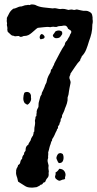

<svg xmlns="http://www.w3.org/2000/svg" viewBox="-20 -790 440 869"><path d="M264 -93Q270 -81 266.5 -66.5Q263 -52 249 -52H246Q241 -58 239 -64L236 -71Q234 -76 237.5 -84.5Q241 -93 247 -96Q249 -97 253 -97H256Q258 -96 260 -95Q262 -94 264 -93ZM90 -370Q95 -374 102 -374Q108 -374 113 -370.5Q118 -367 120 -359Q120 -345 121 -342Q121 -335 115.5 -326.5Q110 -318 103 -316Q98 -319 96 -320.5Q94 -322 92 -323Q85 -333 85.5 -346Q86 -359 90 -370ZM164 46Q161 50 156 52Q151 54 146 57Q134 59 129 59Q124 59 121 59Q103 59 92 51Q84 46 77 41.5Q70 37 62 32Q61 28 60 24Q59 20 58 15Q51 -3 53 -12V-19Q55 -29 58 -32Q60 -34 62 -43Q71 -47 72 -57Q74 -67 80 -71Q80 -83 89 -92Q88 -99 93 -104Q97 -108 96 -115Q97 -129 108 -135Q109 -141 115 -149Q119 -153 121 -163Q126 -173 129 -176Q132 -185 132 -188Q131 -193 135 -194Q135 -214 138 -224Q140 -233 138 -244Q138 -247 140 -253Q142 -256 140 -261Q145 -263 145 -269Q144 -273 146 -279Q145 -287 148 -294Q151 -301 154 -306Q154 -325 157 -332Q159 -337 161 -347Q163 -356 166 -359Q170 -363 169 -369Q173 -377 176 -383.5Q179 -390 181 -395Q184 -406 190 -416Q194 -437 199 -446Q204 -455 209 -464Q210 -477 216 -479Q217 -485 221 -491Q225 -497 226 -503Q241 -531 251 -550.5Q261 -570 273 -587Q274 -599 283 -606Q285 -611 289 -617L295 -627Q297 -635 300 -638Q307 -649 297 -654Q293 -656 288 -660Q285 -668 282 -670.5Q279 -673 276 -674H267Q259 -672 251 -672Q243 -672 236 -668Q233 -668 229.5 -668Q226 -668 222 -669Q214 -669 208 -667Q203 -668 199 -668Q195 -668 191 -668Q183 -668 179 -667L151 -664Q144 -660 137 -653Q130 -647 123 -641Q116 -635 108 -631Q100 -627 87 -627Q79 -623 74 -623Q69 -623 66 -627Q56 -627 52 -626H48Q44 -626 42 -628Q33 -628 27 -635Q19 -643 15 -646Q13 -654 13 -655Q14 -662 13 -667.5Q12 -673 11 -677Q12 -680 12 -684Q11 -691 10.5 -694Q10 -697 11 -699V-709Q16 -720 22.5 -731.5Q29 -743 41 -751Q47 -751 53 -754Q60 -757 65 -759Q70 -761 78 -761Q88 -764 93 -766Q99 -767 102 -767Q105 -767 107 -768Q112 -768 115 -767Q118 -770 124 -770Q131 -770 139 -768Q155 -759 177 -756.5Q199 -754 218 -752Q220 -752 222.5 -752.5Q225 -753 227 -753Q232 -753 240 -751Q248 -749 253 -749Q255 -749 257.5 -749.5Q260 -750 263 -750Q273 -750 282 -747Q288 -745 290 -745Q292 -745 293 -745.5Q294 -746 295 -746Q298 -747 303 -747Q308 -747 309 -746Q311 -745 315 -745H317Q329 -748 329 -747L347 -743Q355 -741 358 -741H371Q376 -741 384 -737Q392 -733 395 -728Q397 -725 399 -712Q399 -707 399 -703Q399 -699 400 -695Q400 -690 399.5 -686.5Q399 -683 398 -679Q398 -657 394 -639.5Q390 -622 383 -604Q377 -583 370 -565.5Q363 -548 350 -535Q348 -528 346 -526Q343 -523 343 -517Q331 -505 320 -488Q315 -480 309.5 -472.5Q304 -465 299 -457Q299 -453 297 -449Q291 -439 297 -428Q300 -421 299.5 -415.5Q299 -410 298 -408Q296 -398 294.5 -391Q293 -384 292 -376Q291 -361 286 -349Q287 -335 283 -322.5Q279 -310 274 -299Q272 -291 268.5 -283.5Q265 -276 261 -268Q261 -256 255 -252Q255 -239 250 -234Q250 -227 247 -224Q245 -222 244 -220Q243 -218 242 -216Q244 -211 241 -208Q237 -205 237 -200Q234 -195 231.5 -189.5Q229 -184 227 -179Q222 -168 216 -160Q216 -154 215 -153Q213 -151 211.5 -147Q210 -143 209 -138L206 -130Q204 -125 203.5 -121Q203 -117 202 -114Q200 -106 198 -100Q199 -93 198 -87Q197 -80 198 -75Q194 -66 196 -57L200 -41Q198 -27 200 -21Q202 -15 200 -7Q202 8 195 15Q191 19 188.5 24Q186 29 184 34Q175 36 174 40Q171 46 164 46ZM164 -612Q158 -617 160 -625Q162 -633 168 -636Q177 -635 182 -624Q182 -617 176 -615ZM261 -646Q263 -636 260 -633Q254 -623 249 -620Q244 -617 233 -617Q222 -619 219 -629Q220 -634 225 -639L231 -648Q238 -652 245 -652Q255 -652 261 -646ZM274 13 275 17Q273 22 270 22Q264 22 256 26Q252 28 249 28Q246 28 245 27Q240 25 238 23Q236 21 234 20Q231 18 229.5 13Q228 8 231 2Q233 -3 231 -9Q242 -15 248 -26Q265 -26 272.5 -13.5Q280 -1 274 13Z"/></svg>

Font: Black And White Picture
Style: Regular
Weight: 400
Designer: AsiaSoft Inc.
Foundry: AsiaSoft Inc.
Version: Version 1.64